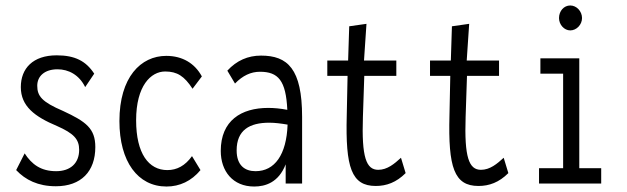

<svg xmlns="http://www.w3.org/2000/svg" viewBox="-20 -670 2290 701"><path d="M184 10C276 10 328 -44 328 -133C328 -201 294 -226 210 -265C133 -298 116 -319 116 -357C116 -392 143 -417 190 -417C230 -417 269 -397 291 -352L324 -401C294 -447 254 -468 187 -468C100 -468 56 -420 56 -352C56 -282 107 -244 188 -210C249 -183 269 -162 269 -123C269 -74 237 -45 185 -45C129 -45 96 -70 70 -110L39 -49C73 -13 119 10 184 10Z M588 11C636 11 679 -9 712 -49L681 -100C656 -65 626 -49 591 -49C523 -49 477 -109 477 -231C477 -357 531 -409 583 -409C627 -409 653 -392 683 -346L717 -391C691 -439 646 -466 587 -466C494 -466 416 -388 416 -228C416 -80 483 11 588 11Z M908 11C948 11 997 -3 1023 -70V0H1083V-243C1083 -419 1030 -467 933 -467C885 -467 844 -449 810 -412L838 -365C866 -394 896 -408 929 -408C996 -408 1024 -376 1029 -269C1003 -274 980 -276 959 -276C861 -276 786 -230 786 -119C786 -45 830 11 908 11ZM844 -121C844 -195 891 -222 963 -222C984 -222 1007 -219 1030 -215C1026 -105 983 -45 913 -45C874 -45 844 -66 844 -121Z M1352 9C1391 9 1427 -4 1461 -38L1444 -94C1420 -72 1394 -50 1361 -50C1317 -50 1300 -96 1305 -243L1310 -393H1427V-449H1309L1318 -583L1255 -574L1251 -449H1175V-393H1249L1246 -248C1241 -59 1263 9 1352 9Z M1727 9C1766 9 1802 -4 1836 -38L1819 -94C1795 -72 1769 -50 1736 -50C1692 -50 1675 -96 1680 -243L1685 -393H1802V-449H1684L1693 -583L1630 -574L1626 -449H1550V-393H1624L1621 -248C1616 -59 1638 9 1727 9Z M2062 -559C2085 -559 2105 -580 2105 -604C2105 -629 2085 -650 2062 -650C2039 -650 2021 -630 2021 -604C2021 -580 2040 -559 2062 -559ZM1948 0H2175V-56H2095V-457H1953V-401H2036V-56H1948Z"/></svg>

Font: Inconsolata Condensed Thin
Style: Regular
Weight: 100
Width: 3
Monospace: yes
Designer: Raph Levien, Cyreal, Brenton Simpson
Foundry: Raph Levien, Cyreal, Google
Version: Version 3.100